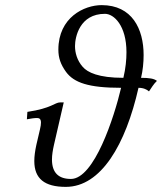

<svg xmlns="http://www.w3.org/2000/svg" viewBox="-20 -718 633 750"><path d="M208 -524C208 -492 217 -466 238 -437C269 -395 326 -375 453 -375C426 -260 348 -19 257 -19C210 -19 183 -42 183 -95C183 -112 186 -131 191 -153L229 -318H215C194 -318 182 -295 87 -281L85 -252C102 -255 113 -257 125 -257C134 -257 140 -253 140 -239C140 -233 139 -224 136 -212L122 -152C117 -129 114 -108 114 -89C114 -20 154 12 237 12C375 12 471 -154 521 -375C541 -375 554 -368 562 -361C571 -374 580 -390 593 -402C582 -411 563 -414 531 -414C538 -443 541 -474 541 -503C541 -605 496 -698 377 -698C309 -698 208 -650 208 -524ZM390 -664C425 -664 474 -618 474 -514C474 -485 471 -452 462 -414C365 -414 322 -435 303 -457C281 -482 273 -512 273 -538C273 -573 291 -664 390 -664Z"/></svg>

Font: Libertinus Serif
Style: Italic
Weight: 400
Italic angle: -12°
Designer: Philipp H. Poll, Khaled Hosny
Foundry: Caleb Maclennan
Version: Version 7.050;RELEASE